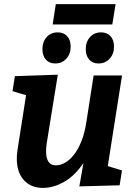

<svg xmlns="http://www.w3.org/2000/svg" viewBox="-20 -901 656 933"><path d="M190.3 12.1Q144.4 12.5 113 -10.5Q81.6 -33.5 69.1 -74.7Q56.6 -116 64.9 -171.5L110.1 -460.4L121.2 -434L40.8 -457.9L52.3 -530.9L260.9 -538L207 -204.7Q202.4 -172.8 204.8 -148.8Q207.1 -124.8 218.6 -111.2Q230.2 -97.6 252 -97.6Q273.1 -97.6 295.7 -110.1Q318.3 -122.6 338.8 -148.5Q359.2 -174.3 375.3 -213.7Q391.3 -253 399.5 -307L435 -534.3H573L500.8 -75.2L484.2 -99.9L572.8 -72.9L561.3 -0.6L365.6 4.7L395.8 -168.2L438.7 -242.1Q418.9 -154 377.8 -97.7Q336.6 -41.4 287.2 -14.8Q237.8 11.8 190.3 12.1ZM541.7 -880.8 525.7 -782H235.9L251.1 -880.8ZM248.3 -592.6Q219.2 -592.6 202.6 -611.7Q186.1 -630.8 186.1 -661.9Q186.1 -697.7 206.7 -720.7Q227.3 -743.7 260.5 -743.7Q289.5 -743.7 306.5 -725.1Q323.4 -706.5 323.4 -674.7Q323.4 -638.5 302.1 -615.6Q280.8 -592.6 248.3 -592.6ZM458.9 -592.6Q429.8 -592.6 413.2 -611.7Q396.7 -630.8 396.7 -661.9Q396.7 -697.7 417.3 -720.7Q437.9 -743.7 471.1 -743.7Q500.2 -743.7 517.1 -725.1Q534 -706.5 534 -674.7Q534 -638.5 512.7 -615.6Q491.4 -592.6 458.9 -592.6Z"/></svg>

Font: Bitter Thin
Style: Italic
Weight: 100
Italic angle: -9°
Designer: Sol Matas, and Bitter project Authors
Foundry: Sol Matas
Version: Version 2.002